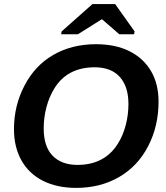

<svg xmlns="http://www.w3.org/2000/svg" viewBox="-20 -916 818 946"><path d="M453.1 -698.2Q548.8 -698.2 617.7 -663.8Q686.5 -629.4 723.9 -566.2Q761.2 -502.9 761.2 -415.5Q761.2 -294.9 710 -195.8Q658.2 -96.2 565.9 -43.2Q473.6 9.8 355 9.8Q261.2 9.8 191.4 -25.4Q122.1 -60.5 85.4 -126.2Q48.8 -191.9 48.8 -279.8Q48.8 -395 100.6 -494.1Q151.9 -593.3 243.2 -645.8Q334.5 -698.2 453.1 -698.2ZM446.3 -584.5Q367.2 -584.5 311.5 -547.9Q274.4 -523.4 248.5 -481.7Q222.7 -439.9 209 -388.7Q195.3 -337.4 195.3 -283.7Q195.3 -193.8 239.3 -148.7Q283.2 -103.5 361.8 -103.5Q440.4 -103.5 496.1 -140.1Q533.2 -164.6 559.3 -205.6Q585.4 -246.6 599.1 -297.9Q612.8 -349.1 612.8 -403.8Q612.8 -489.7 570.1 -537.1Q527.3 -584.5 446.3 -584.5ZM481 -820.8 363.8 -747.1H281.2L283.7 -761.2L435.5 -896H547.4L643.1 -761.2L640.6 -747.1H567.9L482.9 -820.8Z"/></svg>

Font: Arimo
Style: Italic
Weight: 400
Italic angle: -12°
Designer: Steve Matteson
Foundry: Monotype Imaging Inc.
Version: Version 1.33